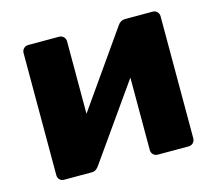

<svg xmlns="http://www.w3.org/2000/svg" viewBox="-81 -618 800 716"><g transform="rotate(-15 319.0 -260.0)"><path d="M83 0Q72 0 65.5 -7Q59 -14 59 -24V-495Q59 -506 66 -513Q73 -520 84 -520H202Q213 -520 220 -513Q227 -506 227 -495V-216L429 -504Q440 -520 457 -520H564Q574 -520 581 -513Q588 -506 588 -496V-25Q588 -14 581 -7Q574 0 563 0H445Q434 0 427 -7Q420 -14 420 -25V-304L217 -16Q212 -9 205.5 -4.5Q199 0 189 0Z"/></g></svg>

Font: Fz Rubik
Style: Bold
Weight: 700
Designer: Hubert and Fischer
Foundry: Hubert and Fischer
Version: Vit hóa bi FontZin.com